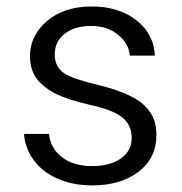

<svg xmlns="http://www.w3.org/2000/svg" viewBox="-20 -558 556 588"><path d="M349.1 -71.8C337.9 -64.5 325.2 -58.6 311 -55.2C296.4 -51.3 280.3 -49.3 262.7 -49.3C224.1 -49.3 192.4 -58.6 168.5 -77.6C146 -95.2 133.3 -118.7 129.9 -147.9H53.7C54.2 -134.8 57.1 -121.6 61.5 -108.9C65.9 -96.2 71.8 -84 80.1 -72.3C97.7 -46.4 122.1 -26.4 153.3 -12.2C185.1 2.4 221.2 9.8 262.7 9.8C321.3 9.8 368.7 -4.4 405.3 -32.7C440.9 -60.5 459 -97.7 459 -143.6C459 -157.7 457.5 -170.4 454.6 -182.1C451.2 -193.8 446.3 -204.6 439.9 -213.9C437.5 -217.3 434.6 -221.2 431.6 -225.1C428.2 -228.5 424.8 -232.4 421.4 -235.8C418 -239.3 414.1 -242.2 409.7 -245.6C405.3 -248.5 400.9 -251.5 396 -254.9C391.1 -257.8 385.7 -260.7 380.4 -263.2C353 -277.3 316.9 -289.6 272.5 -299.8C249.5 -305.2 230 -311 214.4 -316.4C198.2 -321.8 186 -327.6 176.8 -333.5C167 -339.8 159.7 -348.1 154.8 -357.9C149.9 -367.7 147.5 -378.9 147.5 -391.1C147.5 -417 157.7 -438.5 178.2 -454.6C198.2 -470.7 225.1 -478.5 259.8 -478.5C293.5 -478.5 321.8 -468.8 343.8 -449.7C364.3 -432.6 375.5 -411.6 377.4 -387.7H454.1C453.6 -401.9 451.2 -415.5 447.3 -427.7C442.9 -439.9 437 -451.7 429.7 -462.9C421.9 -474.1 412.1 -483.9 400.9 -493.2C388.7 -503.4 375.5 -511.7 361.3 -518.1C347.2 -524.4 331.5 -529.8 314.5 -533.2C297.4 -536.6 279.3 -538.1 259.8 -538.1C204.6 -538.1 159.2 -523.4 124 -493.7C89.4 -463.9 71.8 -428.2 71.8 -386.2C71.8 -360.8 77.6 -338.9 89.8 -320.8C95.7 -311.5 103.5 -303.2 113.3 -295.4C122.6 -287.1 133.8 -279.8 146.5 -272.9C172.9 -259.3 208.5 -247.6 253.9 -237.3C300.3 -227.1 333.5 -214.8 352.5 -200.2C362.8 -192.4 370.1 -183.1 375.5 -172.4C380.9 -161.1 383.3 -148.9 383.3 -135.3C383.3 -108.9 372.1 -87.9 349.1 -71.8Z"/></svg>

Font: Shabnam FD Light
Style: Regular
Weight: 300
Foundry: DejaVu fonts team - Redesigned by Saber Rastikerdar - Based on Vazir font
Version: Version 5.00;October 20, 2019;FontCreator 12.0.0.2547 64-bit